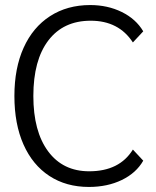

<svg xmlns="http://www.w3.org/2000/svg" viewBox="-20 -730 616 760"><path d="M37 -350Q37 -460 73.5 -541Q110 -622 178 -666Q246 -710 337 -710Q406 -710 462 -682.5Q518 -655 547 -606L506 -562Q450 -648 339 -648Q231 -648 171.5 -570Q112 -492 112 -350Q112 -210 170.5 -131Q229 -52 333 -52Q453 -52 506 -138L547 -94Q519 -45 462 -17.5Q405 10 332 10Q242 10 175.5 -33.5Q109 -77 73 -158Q37 -239 37 -350Z"/></svg>

Font: Sarabun Light
Style: Regular
Weight: 300
Designer: Suppakit Chalermlarp | Katatrad Co.,Ltd.
Foundry: Cadson Demak Co.,Ltd.
Version: Version 1.000; ttfautohint (v1.6)